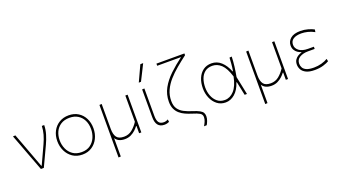

<svg xmlns="http://www.w3.org/2000/svg" viewBox="-73 -1481 4189 2363"><g transform="rotate(-20 2022.0 -300.0)"><path d="M219 0Q201.5 -47 183.5 -94.8Q165.5 -142.5 148.5 -187L115.5 -275Q95.5 -328.5 74.5 -384.5Q53.5 -440.5 33 -494L65 -496Q84 -445.5 107 -384.5Q129.5 -323 153.5 -259.5Q177 -196 199 -137L237 -35H242.5L351.5 -271.5Q379.5 -332 394.2 -385.2Q409 -438.5 411 -494H442Q441.5 -435 423 -374.2Q404.5 -313.5 378 -257Q348 -193 318 -129Q288 -64.5 257.5 0Z M763.5 9Q689 9 635.8 -27.2Q582.5 -63.5 554 -122.8Q525.5 -182 525.5 -251Q525.5 -325 555.8 -382Q586 -439 639.8 -471.5Q693.5 -504 763.5 -504Q835.5 -504 888.2 -470.8Q941 -437.5 969.8 -380.2Q998.5 -323 998.5 -251Q998.5 -178.5 969.2 -119.5Q940 -60.5 887 -25.8Q834 9 763.5 9ZM763.5 -23Q832 -23 877.2 -55.8Q922.5 -88.5 945 -140.5Q967.5 -192.5 967.5 -251Q967.5 -316.5 942.8 -366.2Q918 -416 872.2 -444Q826.5 -472 763.5 -472Q696 -472 649.8 -442.5Q603.5 -413 580 -362.8Q556.5 -312.5 556.5 -251Q556.5 -192.5 579.2 -140.5Q602 -88.5 648 -55.8Q694 -23 763.5 -23Z M1165.5 194V-494L1195.5 -496V-169Q1195.5 -97 1222.2 -60Q1249 -23 1318.5 -23Q1379.5 -23 1425.2 -60.2Q1471 -97.5 1504.5 -150V-494H1534.5V0H1505.5V-95H1499.5Q1484.5 -74 1458.8 -49.8Q1433 -25.5 1397.5 -8.2Q1362 9 1317.5 9Q1231 9 1195.5 -49V192Z M1836 9Q1724.5 9 1724.5 -130V-494L1754.5 -495.5V-135Q1754.5 -78.5 1773.8 -50.8Q1793 -23 1839 -23Q1867.5 -23 1894.5 -39L1899.5 -6Q1870.5 9 1836 9ZM1714.5 -586Q1738.5 -638 1762.5 -690Q1786.5 -742 1810 -793L1847.5 -794Q1821.5 -742 1795.8 -690.5Q1770 -639 1743.5 -587Z M2285 193Q2299 171 2311.2 142.5Q2323.5 114 2323.5 85Q2323.5 51.5 2295 34Q2266.5 16.5 2197 -4.5Q2156.5 -17 2118 -34.2Q2079.5 -51.5 2048.8 -77.8Q2018 -104 1999.8 -143Q1981.5 -182 1981.5 -238Q1981.5 -333.5 2025.8 -413.8Q2070 -494 2144.8 -565Q2219.5 -636 2311 -704H1998.5V-732H2365V-709Q2297 -657.5 2233.8 -604.8Q2170.5 -552 2120.8 -495.5Q2071 -439 2041.8 -375.5Q2012.5 -312 2012.5 -238Q2012.5 -172.5 2039.5 -133.8Q2066.5 -95 2111.8 -72Q2157 -49 2213 -31.5Q2272.5 -13 2302.8 3.8Q2333 20.5 2343.8 39.8Q2354.5 59 2354.5 85Q2354.5 115 2343.5 144.2Q2332.5 173.5 2321 192Z M2638.5 9Q2574 9 2527.5 -27.5Q2481 -64 2456 -123Q2431 -182 2431 -249Q2431 -322.5 2455.2 -380.2Q2479.5 -438 2524.8 -471Q2570 -504 2633.5 -504Q2706.5 -504 2760.2 -454.5Q2814 -405 2846 -322H2852Q2860 -369.5 2863.5 -412.8Q2867 -456 2869 -494L2899 -497Q2897 -434 2888.8 -368.5Q2880.5 -303 2868.5 -239Q2881 -179 2893.5 -119.5Q2905.5 -60 2918 0H2887.5Q2878 -45 2869 -89.5Q2860 -134 2850.5 -178.5H2844.5Q2815 -86.5 2759.5 -38.8Q2704 9 2638.5 9ZM2638.5 -23Q2706.5 -23 2759.5 -80.5Q2812.5 -138 2837 -259Q2801 -375.5 2749.5 -423.8Q2698 -472 2633.5 -472Q2574 -472 2536 -441.8Q2498 -411.5 2480 -361Q2462 -310.5 2462 -249Q2462 -192 2481.8 -140.2Q2501.5 -88.5 2540.8 -55.8Q2580 -23 2638.5 -23Z M3087 194V-494L3117 -496V-169Q3117 -97 3143.8 -60Q3170.5 -23 3240 -23Q3301 -23 3346.8 -60.2Q3392.5 -97.5 3426 -150V-494H3456V0H3427V-95H3421Q3406 -74 3380.2 -49.8Q3354.5 -25.5 3319 -8.2Q3283.5 9 3239 9Q3152.5 9 3117 -49V192Z M3806 9Q3734 9 3693 -11.5Q3652 -32 3635 -63.5Q3618 -95 3618 -128Q3618 -167 3635.5 -192.2Q3653 -217.5 3677.8 -231.5Q3702.5 -245.5 3723 -250V-255Q3700 -262 3677.5 -277.2Q3655 -292.5 3640.5 -317Q3626 -341.5 3626 -376Q3626 -429.5 3669.2 -466.8Q3712.5 -504 3799 -504Q3849.5 -504 3897.2 -490.5Q3945 -477 3974.5 -460.5L3969.5 -427Q3926.5 -451 3882.5 -461.5Q3838.5 -472 3800 -472Q3732.5 -472 3694.8 -447.5Q3657 -423 3657 -373.5Q3657 -328.5 3697.2 -296.8Q3737.5 -265 3816 -265H3890.5V-236H3802.5Q3737.5 -236 3693.2 -209.2Q3649 -182.5 3649 -129Q3649 -101 3662.5 -76.8Q3676 -52.5 3710 -37.8Q3744 -23 3805.5 -23Q3857 -23 3905 -36.2Q3953 -49.5 3986.5 -70.5L3993.5 -37.5Q3969.5 -22 3919.8 -6.5Q3870 9 3806 9Z"/></g></svg>

Font: Heraclito Thin
Style: Regular
Weight: 100
Designer: Kostas Bartsokas (font) & Cristiano Sobral (main changes)
Foundry: Kostas Bartsokas (font) & Cristiano Sobral (main changes)
Version: Version 1.00;July 8, 2020;FontCreator 13.0.0.2655 64-bit